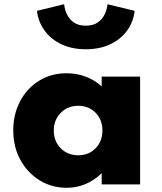

<svg xmlns="http://www.w3.org/2000/svg" viewBox="-20 -876 770 912"><path d="M296.5 16Q390 16 463 -53V0H645.5V-512H463V-465Q432.5 -494.5 389 -511.2Q345.5 -528 296.5 -528Q222.5 -528 165.2 -492.2Q108 -456.5 75.5 -395Q43 -333.5 43 -257Q43 -178 77 -116.2Q111 -54.5 168.5 -19.2Q226 16 296.5 16ZM351.5 -138.5Q301.5 -138.5 268.5 -171.8Q235.5 -205 235.5 -256Q235.5 -306.5 268.5 -340Q301.5 -373.5 351.5 -373.5Q402 -373.5 434.2 -340.2Q466.5 -307 466.5 -256Q466.5 -205 434.2 -171.8Q402 -138.5 351.5 -138.5ZM387.5 -642Q452.5 -642 502.5 -665.2Q552.5 -688.5 583 -729.8Q613.5 -771 619.5 -824.5L490.5 -856Q488.5 -831.5 477.2 -808Q466 -784.5 444 -769.2Q422 -754 387.5 -754Q353 -754 331 -769.2Q309 -784.5 298 -808Q287 -831.5 284.5 -856L155.5 -824.5Q162 -771 192.5 -729.8Q223 -688.5 273 -665.2Q323 -642 387.5 -642Z"/></svg>

Font: Spartan ExtraBold
Style: Regular
Weight: 800
Designer: Matt Bailey, Mirko Velimirovic
Foundry: Matt Bailey
Version: Version 1.003; ttfautohint (v1.8.3)